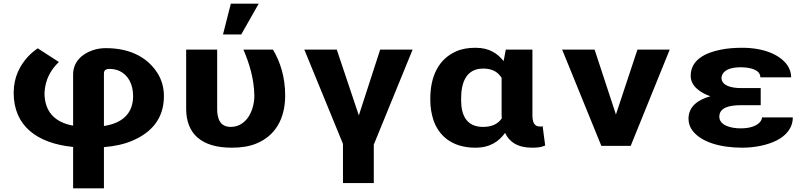

<svg xmlns="http://www.w3.org/2000/svg" viewBox="-20 -800 4422 1053"><path d="M303 -460 187 -535C168 -522 150 -507 134 -490C89 -441 55 -377 55 -291C55 -110 182 -14 381 6V233H550V7C611 2 663 -10 705 -28C809 -72 879 -148 879 -273C879 -321 866 -363 845 -397C795 -477 705 -536 560 -536C535 -536 512 -532 490 -525C430 -505 381 -461 381 -392V-111C279 -129 224 -189 224 -291C228 -365 259 -418 303 -460ZM581 -422C602 -422 619 -418 635 -411C684 -388 710 -337 710 -273C710 -177 650 -124 550 -109V-396C550 -414 559 -422 581 -422Z M1251 10C1303 10 1347 3 1384 -12C1489 -54 1544 -148 1544 -276C1544 -378 1517 -461 1477 -528H1315C1347 -453 1373 -371 1375 -276C1375 -231 1362 -188 1342 -158C1323 -131 1293 -104 1245 -104C1186 -104 1171 -151 1171 -203V-528H1001V-204C1001 -65 1086 10 1251 10ZM1246 -780 1203 -611H1303L1399 -780Z M1948 -167 1827 -528H1649L1861 -11V204H2030V-7L2243 -528H2065Z M2588 -538C2547 -538 2512 -532 2481 -518C2386 -476 2340 -382 2340 -260V-250C2340 -212 2346 -177 2356 -145C2384 -58 2457 10 2587 10C2670 10 2717 -26 2750 -71C2773 -22 2819 10 2897 10C2928 10 2947 8 2970 -2L2956 -108C2952 -106 2948 -106 2942 -106C2905 -106 2900 -138 2900 -171V-528H2754L2742 -465C2709 -506 2665 -538 2588 -538ZM2731 -373V-171C2731 -164 2732 -158 2732 -151C2712 -122 2681 -104 2629 -104C2536 -104 2509 -172 2509 -250V-260C2509 -341 2533 -424 2630 -424C2683 -424 2712 -403 2731 -373Z M3358 -172 3241 -528H3063L3278 0H3439L3653 -528H3476Z M4043 -223H4152V-317H4043C3987 -317 3937 -332 3937 -373C3937 -380 3939 -387 3943 -394C3958 -420 3995 -431 4042 -431C4093 -431 4150 -418 4150 -376H4319C4319 -401 4311 -424 4297 -444C4254 -503 4164 -538 4051 -538C4009 -538 3970 -535 3935 -528C3847 -511 3768 -471 3768 -384C3768 -327 3822 -291 3876 -272C3810 -254 3756 -217 3756 -149C3756 -124 3764 -101 3779 -82C3827 -21 3929 10 4051 10C4124 10 4193 -6 4240 -30C4287 -54 4328 -95 4328 -156H4159C4159 -148 4156 -141 4151 -134C4132 -109 4093 -96 4042 -96C3985 -96 3925 -114 3925 -160C3925 -210 3980 -223 4043 -223Z"/></svg>

Font: Asimov
Style: XWid
Weight: 500
Designer: Google
Version: Version 2.000980; 2014